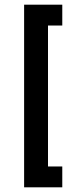

<svg xmlns="http://www.w3.org/2000/svg" viewBox="-20 -760 332 820"><path d="M83 40V-740H246V-651H185V-49H246V40Z"/></svg>

Font: Raleway Thin SemiBold
Style: Regular
Weight: 600
Version: Version 4.026